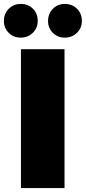

<svg xmlns="http://www.w3.org/2000/svg" viewBox="-57 -959 437 979"><path d="M-37.1 -852.1Q-37.1 -889.2 -12.5 -914.1Q12.2 -939 48.3 -939Q86.4 -939 110.8 -914.6Q135.3 -890.1 135.3 -852.1Q135.3 -815.9 110.1 -791.5Q85 -767.1 48.3 -767.1Q12.2 -767.1 -12.5 -791.5Q-37.1 -815.9 -37.1 -852.1ZM49.8 0V-708H272V0ZM188 -852.1Q188 -889.2 212.6 -914.1Q237.3 -939 272.9 -939Q311 -939 335.7 -914.6Q360.4 -890.1 360.4 -852.1Q360.4 -815.9 335.2 -791.5Q310.1 -767.1 272.9 -767.1Q237.3 -767.1 212.6 -791.5Q188 -815.9 188 -852.1Z"/></svg>

Font: Poppins Black
Style: Regular
Weight: 900
Designer: Ninad Kale (Devanagari), Jonny Pinhorn (Latin)
Foundry: Indian Type Foundry
Version: 4.004